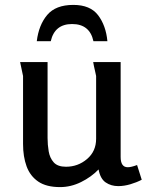

<svg xmlns="http://www.w3.org/2000/svg" viewBox="-20 -750 598 783"><path d="M174 -497V-187Q174 -160 178.5 -133Q183 -106 199 -88Q215 -70 249 -70Q298 -70 335 -101.5Q372 -133 372 -184V-440Q372 -441 369 -454Q366 -467 363 -481Q360 -495 360 -497H472V-110Q472 -68 501 -68Q515 -68 539 -77L558 -17Q537 -6 511.5 1.5Q486 9 462 9Q433 9 411 -6Q389 -21 382 -59Q352 -28 310.5 -7.5Q269 13 225 13Q169 13 136 -9.5Q103 -32 88.5 -71.5Q74 -111 74 -163V-440L62 -497ZM130 -582Q138 -648 172.5 -689Q207 -730 279 -730Q348 -730 380 -688Q412 -646 418 -582H361Q346 -652 274 -652Q203 -652 187 -582Z"/></svg>

Font: Rosario SemiBold
Style: Regular
Weight: 600
Designer: Hector Gatti
Foundry: Omnibus Type
Version: Version 1.101; ttfautohint (v1.8.1.43-b0c9)